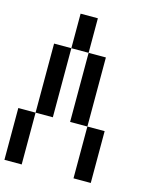

<svg xmlns="http://www.w3.org/2000/svg" viewBox="-131 -987 861 1074"><g transform="rotate(15 300.0 -450.0)"><path d="M0 0V-300H100V0ZM100 -300V-700H200V-300ZM200 -700V-900H300V-700ZM300 -300V-700H400V-300ZM400 0V-300H500V0Z"/></g></svg>

Font: Galmuri9 Regular
Style: Regular
Weight: 400
Designer: Lee Minseo (quiple)
Version: Version 2.399;hotconv 1.1.1;makeotfexe 2.6.0 DEVELOPMENT